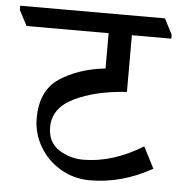

<svg xmlns="http://www.w3.org/2000/svg" viewBox="-79 -696 682 732"><g transform="rotate(5 261.5 -330.0)"><path d="M554 -590V-575H403V-358Q282 -350 202.5 -311Q123 -272 123 -199Q123 -141 165.5 -113.5Q208 -86 259 -86Q372 -86 487 -157L529 -75Q413 -10 292 -10Q229 -10 178 -40.5Q127 -71 98 -121Q69 -171 69 -228Q69 -334 139 -381Q209 -428 314 -440V-575H0L-31 -634V-650H523Z"/></g></svg>

Font: Martel DemiBold
Style: Regular
Weight: 600
Designer: Dan Reynolds
Foundry: Dan Reynolds
Version: Version 1.001; ttfautohint (v1.1) -l 5 -r 5 -G 72 -x 0 -D la